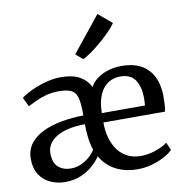

<svg xmlns="http://www.w3.org/2000/svg" viewBox="-94 -967 1028 1067"><g transform="rotate(-10 420.0 -434.0)"><path d="M188.5 11Q144 11 105.8 -6.5Q67.5 -24 44.5 -59.2Q21.5 -94.5 21.5 -148Q21.5 -199 49 -234.5Q76.5 -270 123.5 -292.2Q170.5 -314.5 229.5 -324.8Q288.5 -335 351 -336V-359.5Q350 -413 341 -441.5Q332 -470 308 -481Q284 -492 237.5 -492Q199.5 -492 167 -483Q134.5 -474 108 -461.5Q81.5 -449 62 -439L37 -490Q46 -498.5 68.8 -511.2Q91.5 -524 123 -536.8Q154.5 -549.5 191.2 -558.2Q228 -567 264.5 -567Q330.5 -567 370.5 -544.2Q410.5 -521.5 428.5 -482.5Q445.5 -512.5 474 -532Q502.5 -551.5 537.2 -560.8Q572 -570 608.5 -570Q702 -570 753.5 -518.5Q805 -467 808 -370.5Q808 -340.5 806.8 -318Q805.5 -295.5 801.5 -278H454Q454 -230 465.5 -189.8Q477 -149.5 499.2 -120Q521.5 -90.5 553.8 -74.5Q586 -58.5 627 -58.5Q670.5 -58.5 713 -73.5Q755.5 -88.5 778 -107L797.5 -63Q779.5 -44.5 747.8 -27.5Q716 -10.5 677 0.2Q638 11 597 11Q549 11 509.2 -2Q469.5 -15 439.8 -39.5Q410 -64 390.5 -98.5Q374 -73.5 345.8 -48.2Q317.5 -23 278 -6Q238.5 11 188.5 11ZM454.5 -331H698Q699 -340.5 699.5 -352.5Q700 -364.5 700 -374Q700 -434.5 675 -474Q650 -513.5 590 -513.5Q563 -513.5 538.8 -503.2Q514.5 -493 495.8 -471Q477 -449 466.2 -414.2Q455.5 -379.5 454.5 -331ZM233 -57.5Q261.5 -57.5 288.5 -69Q315.5 -80.5 337.2 -99.2Q359 -118 371.5 -139.5Q360.5 -171 355.8 -208Q351 -245 351 -286.5Q296 -286 255.2 -276.2Q214.5 -266.5 187.5 -249.2Q160.5 -232 147.2 -209.5Q134 -187 134 -161.5Q134 -106 162.2 -81.8Q190.5 -57.5 233 -57.5ZM404.5 -644.5 365.5 -678 526 -877.5 602 -813.5Q591.5 -796 567 -770.8Q542.5 -745.5 512.2 -719.5Q482 -693.5 453.5 -673.2Q425 -653 405.5 -644.5Z"/></g></svg>

Font: Merriweather Light 18pt
Style: Regular
Weight: 400
Version: Version 2.100